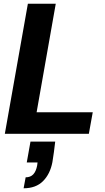

<svg xmlns="http://www.w3.org/2000/svg" viewBox="-20 -720 565 1033"><path d="M6 0 130 -700H280L177 -116H479L458 0ZM107 293 118 234Q144 234 159 218Q174 202 180 170L182 154H124L144 42H277Q274 71 270 98.5Q266 126 262 152Q250 216 211.5 254.5Q173 293 107 293Z"/></svg>

Font: DM Sans 36pt Black
Style: Italic
Weight: 900
Italic angle: -10°
Designer: Colophon Foundry, Jonny Pinhorn
Foundry: Colophon Foundry
Version: Version 4.004;gftools[0.9.30]